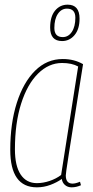

<svg xmlns="http://www.w3.org/2000/svg" viewBox="-20 -793 400 823"><path d="M287 10Q270 10 258.5 0Q247 -10 245 -26Q224 -11 196 -0.5Q168 10 138 10Q24 10 24 -151Q24 -264 52 -352Q80 -440 130.5 -490Q181 -540 249 -540Q298 -540 336 -518Q312 -368 297.5 -275.5Q283 -183 275 -133Q267 -83 264.5 -63.5Q262 -44 262 -41Q262 -6 291 -6Q304 -6 323 -14L327 1Q307 10 287 10ZM242 -43 315 -508Q288 -523 246 -523Q189 -523 143 -477.5Q97 -432 70.5 -348.5Q44 -265 44 -153Q44 -82 68.5 -45Q93 -8 138 -8Q165 -8 193 -17.5Q221 -27 242 -43ZM246 -617Q195 -617 195 -675Q195 -722 216 -747.5Q237 -773 270 -773Q321 -773 321 -713Q321 -668 299.5 -642.5Q278 -617 246 -617ZM249 -634Q273 -634 288 -656.5Q303 -679 303 -717Q303 -756 267 -756Q243 -756 228 -733.5Q213 -711 213 -673Q213 -634 249 -634Z"/></svg>

Font: Georama SemiCondensed Thin
Style: Italic
Weight: 100
Width: 4
Italic angle: -9°
Designer: Jean-Baptiste Levee
Foundry: Production Type
Version: Version 1.000